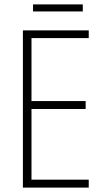

<svg xmlns="http://www.w3.org/2000/svg" viewBox="-20 -852 475 872"><path d="M356 -832H130V-800H356ZM383 0V-36H123V-357H369V-393H123V-679H383V-714H84V0Z"/></svg>

Font: Noto Sans Georgian Condensed ExtraLight
Style: Regular
Weight: 200
Width: 3
Designer: Monotype Design Team, Akaki Razmadze
Foundry: Google LLC
Version: Version 2.005